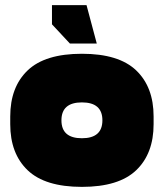

<svg xmlns="http://www.w3.org/2000/svg" viewBox="-20 -720 640 750"><path d="M580 -235V-250H380Q380 -180 300 -180Q220 -180 220 -250H20V-235Q20 -120 88 -55Q156 10 300 10Q444 10 512 -55Q580 -120 580 -235ZM20 -265V-250H220Q220 -320 300 -320Q380 -320 380 -250H580V-265Q580 -380 512 -445Q444 -510 300 -510Q156 -510 88 -445Q20 -380 20 -265ZM358 -550 318 -700H183V-625L253 -550Z"/></svg>

Font: Millimetre
Style: Extrablack
Weight: 900
Designer: Jérémy Landes
Version: Version 1.0